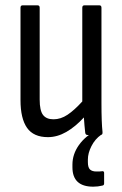

<svg xmlns="http://www.w3.org/2000/svg" viewBox="-20 -507 458 721"><path d="M160 8Q106 8 81.5 -27Q57 -62 57 -131V-478Q57 -487 65 -487H121Q129 -487 129 -478V-133Q129 -92 141.5 -75.5Q154 -59 181 -59Q208 -59 233.5 -76Q259 -93 289 -126V-478Q289 -487 297 -487H353Q361 -487 361 -478V-121Q361 -83 362 -56Q363 -29 365 -11Q366 0 357 0H309Q301 0 300 -9Q297 -35 295 -66Q263 -31 229 -11.5Q195 8 160 8ZM330 194Q252 194 252 121V111Q252 72 276.5 37.5Q301 3 346 -20L359 -9L360 -1Q337 15 323.5 41.5Q310 68 310 92V102Q310 122 318 129.5Q326 137 342 137Q347 137 352.5 137Q358 137 363 136Q371 135 371 142V182Q371 189 364 190Q348 194 330 194Z"/></svg>

Font: Sofia Sans Cond
Style: Regular
Weight: 400
Width: 3
Designer: Botio Nikoltchev, Ani Petrova
Foundry: lettersoup
Version: Version 4.100; ttfautohint (v1.8.3)